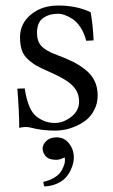

<svg xmlns="http://www.w3.org/2000/svg" viewBox="-20 -462 411 697"><path d="M186 36.6Q213.4 36.6 230.7 58.8Q248 81.1 248 109.4Q248 118.7 245.6 130.1Q243.2 141.6 236.1 156.5Q229 171.4 217.8 183.6Q206.5 195.8 186.3 204.8Q166 213.9 140.6 214.8L136.7 198.2Q158.2 193.8 174.1 184.6Q189.9 175.3 197.5 165.8Q205.1 156.2 209.7 144.8Q214.4 133.3 215.1 127.9Q215.8 122.6 215.8 119.1Q215.8 113.8 214.4 109.4Q196.8 118.2 185.1 118.2Q157.7 118.2 146.2 105.5Q134.8 92.8 134.8 76.7Q134.8 62.5 148.2 49.6Q161.6 36.6 186 36.6ZM43 -140.1 69.8 -141.1Q72.8 -116.7 81.8 -88.6Q90.8 -60.5 106 -44.9Q116.2 -34.2 135.5 -24.9Q154.8 -15.6 179.7 -15.6Q209.5 -15.6 238.3 -37.6Q267.1 -59.6 267.1 -93.3Q267.1 -126.5 244.4 -150.1Q221.7 -173.8 163.6 -199.2Q131.8 -212.9 114.7 -222.4Q97.7 -231.9 81.5 -246.6Q65.4 -261.2 59.1 -280.3Q52.7 -299.3 52.7 -326.7Q52.7 -376.5 92.3 -409.2Q131.8 -441.9 190.9 -441.9Q258.8 -441.9 309.1 -417.5Q317.4 -371.1 319.8 -315.4L293 -314Q285.6 -342.8 271.7 -363.5Q257.8 -384.3 241.9 -394Q226.1 -403.8 213.6 -408Q201.2 -412.1 191.4 -412.1Q158.2 -412.1 136.2 -396.2Q114.3 -380.4 114.3 -342.3Q114.3 -312 130.4 -294.7Q146.5 -277.3 187.5 -262.2Q221.7 -249.5 245.4 -237.5Q269 -225.6 290.8 -208.3Q312.5 -190.9 323.5 -168Q334.5 -145 334.5 -115.7Q334.5 -87.4 323 -64.5Q311.5 -41.5 294.4 -27.6Q277.3 -13.7 256.1 -4.4Q234.9 4.9 216.3 8.5Q197.8 12.2 182.1 12.2Q132.3 12.2 92.3 1.5Q84 -1 73.2 -1Q64.5 -1 49.8 2Q49.8 -53.7 43 -140.1Z"/></svg>

Font: Libertinage
Style: b
Weight: 400
Designer: OSP
Foundry: OSP
Version: Version 1.0; 2008; OFL relea